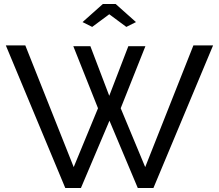

<svg xmlns="http://www.w3.org/2000/svg" viewBox="-20 -936 1089 956"><path d="M391 -826 492 -916H556L657 -826L609 -802L524 -865L439 -802ZM345 -706H430L524 -459L619 -706H704L581 -397L703 -104L943 -710H1041L744 0H666L525 -335L383 0H305L9 -710H106L347 -104L468 -397Z"/></svg>

Font: Raleway Medium Alt1
Style: Regular
Weight: 500
Designer: Matt McInerney, Pablo Impallari, Rodrigo Fuenzalida
Foundry: Matt McInerney, Pablo Impallari, Rodrigo Fuenzalida
Version: Version 3.000g; ttfautohint (v1.5) -l 8 -r 28 -G 28 -x 14 -D